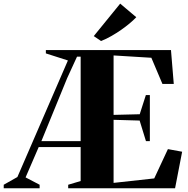

<svg xmlns="http://www.w3.org/2000/svg" viewBox="-87 -1012 1011 1032"><path d="M-67 0V-19L6.5 -60.5L278 -687L159.5 -725V-743H832L847 -561H786L726.5 -701.5L523.5 -714V-394.5L664 -398L697 -501H718.5V-253.5H697.5L663.5 -364L523.5 -368V-29L742 -53L815.5 -210.5L892 -196.5L854 0H279.5V-19L346.5 -39V-221.5H121L50.5 -58.5L126 -19V0ZM135.5 -253.5H346.5V-707.5H327L274 -592ZM455.5 -792 417 -818 559 -992.5 645.5 -919.5Q630.5 -903.5 609.5 -886Q588.5 -868.5 563.8 -851.2Q539 -834 512 -818.5Q485 -803 457.5 -792Z"/></svg>

Font: Merriweather 144pt ExtraBold
Style: Regular
Weight: 800
Version: Version 2.100